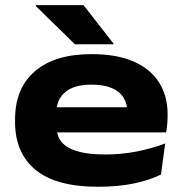

<svg xmlns="http://www.w3.org/2000/svg" viewBox="-20 -713 715 752"><path d="M364.5 18.5Q200 18.5 119.5 -47.5Q39 -113.5 39 -235.5V-245.5Q39 -367 116.8 -434Q194.5 -501 338.5 -501Q437.5 -501 503.5 -472Q569.5 -443 603 -390Q636.5 -337 636.5 -265.5V-259.5Q636.5 -243 634.8 -225Q633 -207 630.5 -194.5H473Q476 -213 477.5 -235Q479 -257 479 -272Q479 -306.5 463.5 -331Q448 -355.5 417 -368.5Q386 -381.5 338.5 -381.5Q269.5 -381.5 235 -351.8Q200.5 -322 200.5 -270.5V-253L201.5 -240.5V-215.5Q201.5 -197 208.5 -178Q215.5 -159 235.2 -143.2Q255 -127.5 293.2 -117.8Q331.5 -108 393.5 -108Q455 -108 513.2 -119.2Q571.5 -130.5 627 -151L610.5 -29.5Q565 -7 503.2 5.8Q441.5 18.5 364.5 18.5ZM116.5 -194.5V-293H597.5V-194.5ZM307 -693 424.5 -542.5V-539.5H273.5L120 -689.5V-693Z"/></svg>

Font: Anek Latin Expanded
Style: Bold
Weight: 700
Width: 7
Designer: Yesha Goshar
Foundry: Ek Type
Version: Version 1.003